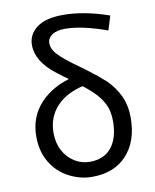

<svg xmlns="http://www.w3.org/2000/svg" viewBox="-90 -877 774 959"><g transform="rotate(-10 297.0 -398.0)"><path d="M184 -16Q126 -46 92.5 -102Q59 -158 59 -233Q59 -333 122.5 -401Q186 -469 294 -495L338 -443Q248 -424 197.5 -370Q147 -316 147 -236Q147 -185 168 -146Q189 -107 224.5 -85Q260 -63 302 -63Q374 -63 412 -111Q450 -159 450 -244Q450 -297 429 -336Q410 -371 378 -401Q346 -431 298 -467Q240 -509 212 -531Q117 -604 117 -687Q117 -741 162 -775Q207 -809 295 -809Q402 -809 528 -765L506 -693Q378 -739 294 -739Q250 -739 227 -722.5Q204 -706 204 -682Q204 -653 227 -627Q245 -607 272.5 -585Q300 -563 344 -532Q351 -526 357 -522Q363 -518 367 -515Q419 -476 454 -444Q495 -404 517.5 -355.5Q540 -307 540 -245Q540 -127 476.5 -57Q413 13 300 13Q240 13 184 -16Z"/></g></svg>

Font: Merged Yaku Han JP
Style: Regular
Weight: 400
Designer: Ryoko NISHIZUKA 西塚涼子 (kana, bopomofo & ideographs); Paul D. Hunt (Latin, Greek & Cyrillic); Sandoll Communications 산돌커뮤니
Foundry: Adobe
Version: Version 2.004